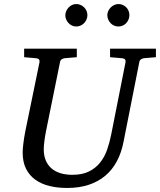

<svg xmlns="http://www.w3.org/2000/svg" viewBox="-20 -911 789 947"><path d="M690.9 -624Q682.1 -623 675.3 -618.4Q668.5 -613.8 667 -604L589.8 -213.9Q579.6 -159.7 557.1 -116.9Q534.7 -74.2 499.8 -44.7Q464.8 -15.1 417.7 0.5Q370.6 16.1 311 16.1Q264.6 16.1 224.9 6.6Q185.1 -2.9 155.3 -23.9Q125.5 -44.9 108.6 -78.1Q91.8 -111.3 91.8 -159.2Q91.8 -174.3 95 -201.7Q98.1 -229 105 -264.2L174.8 -604Q176.3 -612.3 172.4 -617.7Q168.5 -623 154.8 -624L99.1 -628.9V-670.9H358.9V-628.9L299.8 -624Q291 -623 284.2 -618.4Q277.3 -613.8 275.9 -604L207 -264.2Q201.2 -234.9 198.5 -211.7Q195.8 -188.5 195.8 -174.8Q195.8 -143.1 205.8 -119.6Q215.8 -96.2 234.1 -80.3Q252.4 -64.5 278.6 -56.6Q304.7 -48.8 336.9 -48.8Q385.7 -48.8 418.7 -65.2Q451.7 -81.5 473.6 -108.9Q495.6 -136.2 508.3 -172.6Q521 -209 528.8 -249L599.1 -604Q600.6 -612.3 596.7 -617.7Q592.8 -623 579.1 -624L522.9 -628.9V-670.9H749V-628.9ZM411.1 -836.4Q411.1 -825.2 406.7 -814.9Q402.3 -804.7 394.8 -796.9Q387.2 -789.1 377.2 -784.7Q367.2 -780.3 356 -780.3Q345.2 -780.3 335.4 -784.7Q325.7 -789.1 318.4 -796.9Q311 -804.7 306.6 -814.5Q302.2 -824.2 302.2 -835.4Q302.2 -846.2 306.6 -856.2Q311 -866.2 318.4 -874Q325.7 -881.8 335.4 -886.5Q345.2 -891.1 356 -891.1Q367.2 -891.1 377.2 -886.7Q387.2 -882.3 394.8 -875Q402.3 -867.7 406.7 -857.7Q411.1 -847.7 411.1 -836.4ZM618.2 -836.4Q618.2 -825.2 614 -814.9Q609.9 -804.7 602.5 -796.9Q595.2 -789.1 585.2 -784.7Q575.2 -780.3 564 -780.3Q552.7 -780.3 542.7 -784.7Q532.7 -789.1 525.4 -796.9Q518.1 -804.7 513.7 -814.9Q509.3 -825.2 509.3 -836.4Q509.3 -846.7 513.9 -856.7Q518.6 -866.7 526.1 -874.3Q533.7 -881.8 543.7 -886.5Q553.7 -891.1 564 -891.1Q575.2 -891.1 585.2 -886.7Q595.2 -882.3 602.5 -875Q609.9 -867.7 614 -857.7Q618.2 -847.7 618.2 -836.4Z"/></svg>

Font: Charis SIL APac
Style: Italic
Weight: 400
Italic angle: -11°
Foundry: SIL International
Version: Version 5.000